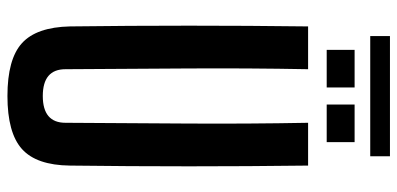

<svg xmlns="http://www.w3.org/2000/svg" viewBox="-296 -764 1068 516"><g transform="rotate(90 238.0 -506.0)"><path d="M238 8Q139 8 96 -31Q53 -70 51 -160Q49 -320 49 -480Q49 -640 51 -800H166Q163 -640 164 -474Q165 -308 166 -148Q166 -87 238 -87Q310 -87 310 -148Q311 -308 312 -474Q313 -640 310 -800H425Q427 -640 427 -480Q427 -320 425 -160Q424 -70 380.5 -31Q337 8 238 8ZM261 -850V-925H362V-850ZM114 -850V-925H215V-850ZM77 -967V-1020H400V-967Z"/></g></svg>

Font: Big Shoulders Text
Style: Bold
Weight: 700
Designer: Patric King
Foundry: XO Type Co
Version: Version 1.000; ttfautohint (v1.8.2)